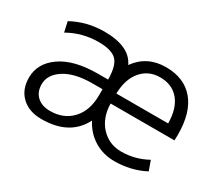

<svg xmlns="http://www.w3.org/2000/svg" viewBox="-103 -743 1094 966"><g transform="rotate(30 444.0 -260.0)"><path d="M471 -290H772Q771 -377 731.5 -424Q692 -471 622 -471Q556 -471 514.5 -423Q473 -375 471 -290ZM471 -232Q473 -149 520 -99Q567 -49 638 -49Q717 -49 788 -88L808 -32Q727 10 632 10Q567 10 515 -21.5Q463 -53 433 -111Q372 10 208 10Q136 10 93 -30.5Q50 -71 50 -140Q50 -223 126.5 -276.5Q203 -330 342 -330H400V-333Q399 -413 369 -441.5Q339 -470 265 -470Q171 -470 90 -424L77 -483Q163 -530 265 -530Q411 -530 451 -444Q512 -530 622 -530Q728 -530 785.5 -462Q843 -394 843 -265Q843 -242 842 -232ZM122 -143Q122 -98 150 -72.5Q178 -47 225 -47Q304 -47 352 -98.5Q400 -150 400 -240V-274H342Q239 -274 180.5 -236.5Q122 -199 122 -143Z"/></g></svg>

Font: M PLUS 1p
Style: Regular
Weight: 400
Version: Version 1.062